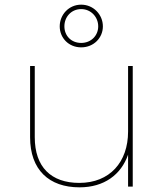

<svg xmlns="http://www.w3.org/2000/svg" viewBox="-20 -800 704 823"><path d="M328 -616C285 -616 256 -647 256 -687C256 -728 286 -761 328 -761C370 -761 401 -727 401 -687C401 -648 371 -616 328 -616ZM321 3C426 3 499 -51 529 -137V0H549V-517H529V-236C529 -105 450 -16 320 -16C199 -16 129 -84 129 -212V-517H109V-212C109 -72 190 3 321 3ZM328 -597C382 -597 421 -638 421 -687C421 -737 381 -780 328 -780C275 -780 236 -737 236 -687C236 -638 274 -597 328 -597Z"/></svg>

Font: Montserrat-Alt1 Thin
Style: Regular
Weight: 100
Designer: Differentunic
Foundry: Differentunic
Version: Version 7.222